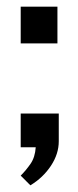

<svg xmlns="http://www.w3.org/2000/svg" viewBox="-20 -510 235 575"><path d="M152 -490V-380H42V-490ZM71 45 42 16Q58 0 71.5 -19.5Q85 -39 87 -69H42V-170H156V-87Q156 -49 132.5 -13.5Q109 22 71 45Z"/></svg>

Font: BM HANNA
Style: Regular
Weight: 400
Designer: BONGJIN KIM, JAEHYUN KEUM, MINJUNG KIM, JUHEE TAE
Foundry: WOOWA BROTHERS Corporation.
Version: Version 1.000